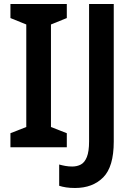

<svg xmlns="http://www.w3.org/2000/svg" viewBox="-20 -785 671 957"><path d="M313 -51H32V-121L111 -152V-663L32 -695V-765H313V-695L234 -663V-152L313 -121ZM354 152Q329 152 309.5 149Q290 146 275 141V35Q289 39 305.5 42Q322 45 340 45Q364 45 383 35Q402 25 413 -2.5Q424 -30 424 -80V-765H547V-79Q547 46 494.5 99Q442 152 354 152Z"/></svg>

Font: Noto Sans Tamil UI SemiCondensed SemiBold
Style: Regular
Weight: 600
Width: 4
Designer: Jelle Bosma - Monotype Design Team
Foundry: Monotype Imaging Inc.
Version: Version 2.004; ttfautohint (v1.8.4.7-5d5b)